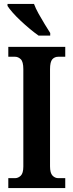

<svg xmlns="http://www.w3.org/2000/svg" viewBox="-20 -951 371 971"><path d="M22 0V-50H56Q72 -50 85 -62.5Q98 -75 98 -109V-601Q98 -639 85 -651.5Q72 -664 56 -664H22V-714H310V-664H275Q256 -664 244.5 -651Q233 -638 233 -601V-110Q233 -76 245.5 -63Q258 -50 275 -50H310V0ZM175 -771Q155 -785 131.5 -804.5Q108 -824 84.5 -846Q61 -868 43.5 -888Q26 -908 18 -921V-931H152Q160 -909 175 -882Q190 -855 206 -829Q222 -803 234 -784V-771Z"/></svg>

Font: Noto Serif Ethiopic ExtraCondensed
Style: Bold
Weight: 700
Width: 2
Designer: Monotype Design Team
Foundry: Monotype Imaging Inc.
Version: Version 2.102; ttfautohint (v1.8.4.7-5d5b)